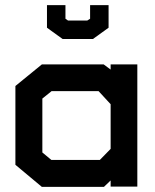

<svg xmlns="http://www.w3.org/2000/svg" viewBox="-20 -728 605 748"><path d="M411 -1V-25L385 0H143L40 -86V-393L143 -477H384L411 -457V-477H515V-1ZM411 -322 364 -373H181L145 -344V-134L180 -105H369L411 -148ZM403 -620 342 -576H224L163 -620V-708H235V-655L245 -648H320L331 -655V-708H403Z"/></svg>

Font: Turret Road ExtraBold
Style: Regular
Weight: 800
Designer: Noponies
Foundry: Noponies
Version: Version 1.001; ttfautohint (v1.8)